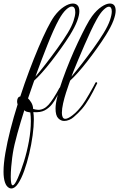

<svg xmlns="http://www.w3.org/2000/svg" viewBox="-73 -677 676 1089"><path d="M-9 392Q-15 392 -21 389Q-37 381 -45 357Q-53 333 -53 297Q-53 252 -42.5 190.5Q-32 129 -14 58.5Q4 -12 27 -85Q24 -93 24 -102Q24 -112 28 -120Q32 -128 42 -130Q66 -204 92.5 -274.5Q119 -345 145 -406.5Q171 -468 194 -514Q217 -560 235 -585Q261 -620 289.5 -638.5Q318 -657 340 -657Q357 -657 367 -646.5Q377 -636 377 -613Q377 -591 364.5 -557.5Q352 -524 323 -477Q301 -442 273.5 -403.5Q246 -365 218 -329Q190 -293 164.5 -264.5Q139 -236 121 -220L86 -119Q94 -112 104 -96Q114 -80 115 -59Q123 -57 130 -55.5Q137 -54 144 -54Q176 -54 202 -82.5Q228 -111 264 -178Q266 -181 268 -181Q271 -181 272.5 -178Q274 -175 272 -171Q259 -147 247.5 -125.5Q236 -104 223 -87Q205 -64 180.5 -51Q156 -38 116 -41Q119 -23 119 0Q119 40 112 91.5Q105 143 92.5 195.5Q80 248 64 292.5Q48 337 29.5 364.5Q11 392 -9 392ZM128 -242Q152 -270 185 -312.5Q218 -355 252 -402Q286 -449 311 -490Q334 -528 344 -558Q354 -588 354 -607Q354 -640 334 -640Q321 -640 301.5 -622Q282 -604 261 -566Q246 -539 229 -501Q212 -463 195.5 -421Q179 -379 164.5 -341.5Q150 -304 140.5 -277Q131 -250 128 -242ZM-1 374Q10 374 28 333Q46 293 63 238.5Q80 184 91 124Q102 64 102 10Q102 -17 99 -39Q86 -41 78 -43.5Q70 -46 65 -52Q44 14 25.5 80.5Q7 147 0 191Q-1 196 -4 218.5Q-7 241 -9.5 270.5Q-12 300 -12 326Q-12 346 -9.5 360Q-7 374 -1 374ZM291 9Q272 9 257 -6.5Q242 -22 242 -62Q242 -89 253 -132Q264 -175 282.5 -227Q301 -279 323.5 -333.5Q346 -388 369.5 -437.5Q393 -487 413.5 -526Q434 -565 449 -585Q475 -620 502.5 -638.5Q530 -657 550 -657Q583 -657 583 -616Q583 -594 570 -559.5Q557 -525 527 -477Q505 -442 477.5 -403.5Q450 -365 422 -329Q394 -293 368.5 -264.5Q343 -236 325 -220Q325 -220 318 -200.5Q311 -181 301.5 -151.5Q292 -122 285 -91Q278 -60 278 -37Q278 -22 282.5 -12.5Q287 -3 297 -3Q312 -3 338 -23Q354 -35 369 -51.5Q384 -68 395.5 -84Q407 -100 411 -107Q420 -121 432.5 -143Q445 -165 456 -184.5Q467 -204 469 -209Q471 -211 472 -211Q474 -211 477 -208.5Q480 -206 478 -204Q454 -154 433.5 -119Q413 -84 392 -59.5Q371 -35 345 -13Q334 -3 319.5 3Q305 9 291 9ZM332 -242Q356 -270 389 -312.5Q422 -355 456 -402Q490 -449 515 -490Q540 -531 550.5 -562Q561 -593 561 -612Q561 -639 544 -639Q533 -639 514.5 -621.5Q496 -604 475 -566Q460 -539 442 -501Q424 -463 406 -421Q388 -379 372 -341.5Q356 -304 345.5 -277Q335 -250 332 -242Z"/></svg>

Font: Mea Culpa
Style: Regular
Weight: 400
Designer: Robert E. Leuschke
Foundry: Robert E. Leuschke
Version: Version 1.010; ttfautohint (v1.8.3)